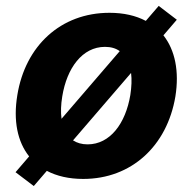

<svg xmlns="http://www.w3.org/2000/svg" viewBox="-20 -596 654 651"><path d="M94.5 34.8 138.8 -16.7C172.6 1.1 213.8 10.7 262.1 10.7C426.1 10.7 546.5 -101.6 574.6 -268.5C588.4 -354.4 573.5 -426.1 534.1 -476.2L579.5 -529.1L518.1 -576L474.4 -525.2C440.7 -543 399.5 -552.6 351.2 -552.6C186.1 -552.6 65.7 -440.7 38.7 -273.1C24.5 -187.1 39.1 -115.4 78.8 -65.7L32.7 -12.1ZM188.6 -193.2C185.7 -215.6 186.4 -241.1 191.1 -269.2C206.7 -365.4 259.2 -437.1 335.9 -437.1C356.2 -437.1 372.9 -432.2 386 -422.6ZM227.6 -120 424.4 -348.7C427.2 -326.3 426.1 -301.1 421.9 -273.8C405.9 -177.6 353.3 -106.5 277 -106.5C257.1 -106.5 240.8 -111.5 227.6 -120Z"/></svg>

Font: Margiela Sans
Style: Bold Italic
Weight: 700
Italic angle: -9.39999°
Designer: Stefan Endress, Andreas Faust
Version: Version 1.100;FEAKit 1.0